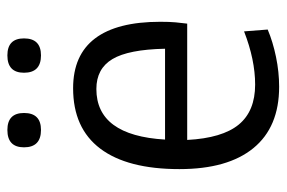

<svg xmlns="http://www.w3.org/2000/svg" viewBox="-148 -619 776 520"><g transform="rotate(-90 240.0 -359.0)"><path d="M148 -636Q101 -636 101 -682Q101 -727 148 -727Q194 -727 194 -682Q194 -636 148 -636ZM350 -636Q303 -636 303 -682Q303 -727 350 -727Q396 -727 396 -682Q396 -636 350 -636ZM265 9Q156 9 99 -60.5Q42 -130 42 -261Q42 -402 97.5 -475.5Q153 -549 261 -549Q351 -549 396 -489.5Q441 -430 441 -313Q441 -288 439.5 -271.5Q438 -255 436 -240H121Q126 -145 162.5 -100.5Q199 -56 271 -56Q338 -56 415 -86L420 -22Q387 -8 346 0.5Q305 9 265 9ZM259 -486Q133 -486 122 -300H368Q366 -399 340 -442.5Q314 -486 259 -486Z"/></g></svg>

Font: Encode Sans Condensed
Style: Regular
Weight: 400
Designer: Pablo Impallari, Andres Torresi
Foundry: Pablo Impallari, Andres Torresi
Version: Version 1.000; ttfautohint (v1.00) -l 8 -r 50 -G 200 -x 14 -